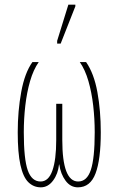

<svg xmlns="http://www.w3.org/2000/svg" viewBox="-20 -793 508 823"><path d="M155 10Q124 10 101.5 -12Q79 -34 67.5 -86Q56 -138 56 -226Q56 -317 71 -399Q86 -481 119 -527H146Q123 -494 109 -445.5Q95 -397 88.5 -340.5Q82 -284 82 -226Q82 -111 99 -63Q116 -15 154 -15Q188 -15 204.5 -61.5Q221 -108 221 -193V-348H247V-193Q247 -15 315 -15Q353 -15 369.5 -65Q386 -115 386 -226Q386 -284 379.5 -340.5Q373 -397 359 -445.5Q345 -494 322 -527H349Q383 -478 397.5 -398Q412 -318 412 -226Q412 -109 389.5 -49.5Q367 10 314 10Q282 10 261 -18.5Q240 -47 234 -88H233Q229 -48 207.5 -19Q186 10 155 10ZM225 -606V-618L273 -773H303V-766L240 -606Z"/></svg>

Font: Noto Sans ExtraCondensed Thin
Style: Regular
Weight: 100
Width: 2
Designer: Monotype Design Team
Foundry: Monotype Imaging Inc.
Version: Version 2.013; ttfautohint (v1.8.4.7-5d5b)